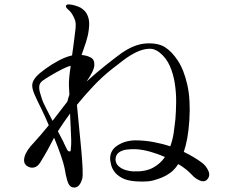

<svg xmlns="http://www.w3.org/2000/svg" viewBox="-20 -816 1040 866"><path d="M891 -82Q910 -68 920 -45Q930 -22 913 -5Q900 7 879.5 -2.5Q859 -12 847 -26Q835 -39 819 -52Q803 -65 784 -76Q767 -50 748 -36.5Q729 -23 712 -16Q672 0 647.5 2Q623 4 593 2Q552 -1 529 -14Q506 -27 495 -43Q484 -59 481 -73.5Q478 -88 477 -94Q474 -136 508.5 -159Q543 -182 589 -183Q631 -183 671.5 -175.5Q712 -168 748 -156Q759 -186 763.5 -217.5Q768 -249 771 -277Q774 -313 774.5 -355Q775 -397 768.5 -439.5Q762 -482 746 -518.5Q730 -555 700 -579Q677 -598 649.5 -596Q622 -594 593.5 -580Q565 -566 538 -545.5Q511 -525 488 -507Q441 -470 401 -427.5Q361 -385 327 -343Q331 -297 336.5 -244Q342 -191 346.5 -141.5Q351 -92 352.5 -56.5Q354 -21 351 -10Q343 17 330.5 25Q318 33 304 28Q291 23 284 0.5Q277 -22 271 -59Q267 -79 254 -116.5Q241 -154 224 -195Q211 -169 195.5 -141Q180 -113 162 -84Q150 -64 133 -60.5Q116 -57 101 -68Q83 -81 91 -109.5Q99 -138 134 -174Q159 -201 200 -251Q192 -270 184 -288Q176 -306 169 -320Q147 -364 135.5 -390.5Q124 -417 125.5 -434.5Q127 -452 144 -471Q158 -486 185.5 -506Q213 -526 245 -543Q277 -560 305 -566Q309 -590 311 -609Q315 -646 318.5 -668.5Q322 -691 321.5 -707Q321 -723 312 -740Q302 -761 288 -772.5Q274 -784 278 -791Q281 -797 293.5 -796Q306 -795 320.5 -790.5Q335 -786 344 -781Q353 -776 363 -765.5Q373 -755 379 -734.5Q385 -714 380 -679Q377 -654 368 -626.5Q359 -599 348 -568Q372 -566 389.5 -556.5Q407 -547 405.5 -521.5Q404 -496 370 -448Q412 -486 456.5 -521.5Q501 -557 529 -577Q587 -617 639 -620Q691 -623 723 -604Q755 -584 782.5 -542Q810 -500 825 -433Q840 -366 834 -273Q831 -227 824.5 -192Q818 -157 809 -131Q858 -107 891 -82ZM170 -367Q173 -357 187 -329.5Q201 -302 217 -271Q233 -292 250.5 -314.5Q268 -337 284 -358Q285 -364 287.5 -372Q290 -380 293 -389Q292 -400 292 -409Q292 -418 291 -425Q290 -444 292.5 -469Q295 -494 299 -519Q284 -516 259.5 -503.5Q235 -491 210.5 -476.5Q186 -462 172 -452Q158 -441 157 -426.5Q156 -412 161 -396Q166 -380 170 -367ZM301 -164Q302 -174 300 -215.5Q298 -257 296 -304Q280 -282 266.5 -262.5Q253 -243 241 -224Q251 -204 259 -189.5Q267 -175 269 -169Q277 -153 281.5 -143.5Q286 -134 292 -133Q299 -132 299 -138.5Q299 -145 301 -164ZM582 -43Q636 -41 670 -59.5Q704 -78 724 -108Q692 -122 658.5 -131.5Q625 -141 594 -143Q573 -144 552 -141.5Q531 -139 516.5 -128.5Q502 -118 501 -98Q501 -78 516 -65.5Q531 -53 550 -48Q569 -43 582 -43Z"/></svg>

Font: Shippori Mincho TTF
Style: Regular
Weight: 400
Version: Version 2.100